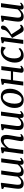

<svg xmlns="http://www.w3.org/2000/svg" viewBox="2097 -2705 619 4853"><g transform="rotate(-90 2406.5 -278.5)"><path d="M179.7 -290.1Q177.4 -273.3 174.5 -253.3Q171.7 -233.4 169.2 -212.8Q166.7 -192.2 164.9 -172.7Q163.2 -153.1 163.2 -136.6Q163.2 -86.3 181.2 -69.4Q199.2 -52.5 230.1 -52.5Q254.9 -52.5 281 -65.9Q307.2 -79.3 330 -100.1Q352.8 -121 368.4 -143.4Q372.2 -179.8 377.6 -219.8Q383 -259.8 388.4 -297.7Q394.6 -342.1 400.4 -386.4Q406.1 -430.7 412.1 -473.6Q418.1 -516.6 424.1 -557.6H523.4Q512.3 -477 503.7 -414.1Q495 -351.2 488.5 -304Q482 -256.8 477.9 -223.5Q473.9 -190.3 471.7 -169.1Q469.6 -147.9 469.6 -136.6Q469.6 -86.3 488.2 -69.4Q506.7 -52.5 537.2 -52.5Q562 -52.5 587.7 -66Q613.4 -79.5 636.4 -100.2Q659.4 -120.9 675.7 -143.1L730.7 -557.6H830.7L767 -88.6Q764.7 -69.1 769.1 -60.4Q773.5 -51.6 782 -51.6Q792 -51.6 803.5 -58.7Q815 -65.8 833.4 -82.9L845.7 -56.7Q841.6 -49.7 825.7 -33.7Q809.8 -17.8 785 -4.2Q760.1 9.3 729.2 9.3Q694.8 9.3 679.7 -9.8Q664.5 -28.8 669.1 -61.2L671.1 -86.8Q656.7 -69.5 638.1 -52.2Q619.6 -34.8 597 -20.8Q574.3 -6.8 548 1.6Q521.6 10 491.1 10Q453.4 10 427.7 -1.4Q401.9 -12.8 388.3 -36.6Q374.8 -60.5 374 -97.7H372.7Q358.1 -78.4 339.5 -59.4Q320.9 -40.3 298 -24.6Q275.1 -8.8 247.8 0.6Q220.4 10 188.3 10Q154.2 10 125.6 -1.9Q97 -13.9 79.6 -42.4Q62.2 -70.8 61.9 -120.7Q61.9 -137.8 63.9 -160.7Q65.9 -183.5 68.8 -208.2Q71.7 -232.9 74.7 -255.5Q77.7 -278 80.1 -294.1L106.8 -482.1L54.8 -510.4L61.4 -548.4L192.7 -568L213.4 -556.7Z M1099.7 -438.6Q1119 -465.1 1142.5 -488.6Q1165.9 -512.1 1192.4 -530Q1218.9 -547.9 1247.5 -558Q1276 -568 1305.7 -568Q1358.8 -568 1390.8 -536.1Q1422.8 -504.3 1422.8 -422.8Q1422.8 -401.6 1418.3 -370.6Q1413.9 -339.6 1408.2 -306.8Q1402.5 -274 1397.7 -247Q1393.3 -222 1387.8 -193Q1382.3 -164.1 1378 -135.8Q1373.8 -107.5 1373.1 -84.8Q1372.8 -67.9 1376.5 -60.1Q1380.1 -52.4 1386.6 -52.4Q1396.2 -52.4 1407.3 -58Q1418.4 -63.6 1433.6 -76.8L1446.1 -50.9Q1442.5 -44.8 1427 -29.9Q1411.5 -15.1 1387.2 -2.5Q1362.9 10 1331.5 10Q1307.2 10 1292.5 2.1Q1277.8 -5.9 1271.4 -20.4Q1265 -35 1265.7 -55.3Q1266.4 -70.5 1269 -90.5Q1271.6 -110.4 1275.7 -132.7Q1279.8 -155.1 1284.2 -177.7Q1288.6 -200.3 1292.4 -220.6Q1296.3 -241.7 1300.8 -266Q1305.3 -290.3 1309.3 -316Q1313.3 -341.7 1315.9 -366.6Q1318.5 -391.6 1318.3 -413.8Q1318.2 -445.6 1312.3 -463Q1306.5 -480.4 1293.6 -487.6Q1280.8 -494.8 1259.1 -494.8Q1239.3 -494.8 1216.7 -484Q1194 -473.3 1171.4 -454.7Q1148.7 -436 1127.8 -411.7Q1106.8 -387.3 1090.4 -360.3L1041.5 0H942L1006.5 -483L956.9 -507.7L964.2 -545.2L1091 -568L1112.1 -557.4Z M1672.6 10Q1638.3 10 1609.7 -1.9Q1581.1 -13.9 1563.8 -42.4Q1546.5 -70.8 1546.2 -120.7Q1546.2 -138.2 1547.6 -159Q1549 -179.8 1551.7 -202.9Q1554.3 -226 1557.5 -249.4Q1560.6 -272.9 1564.1 -294.8L1592.5 -481.7L1539.8 -509.7L1546.4 -547L1678.4 -566.6L1699.2 -556L1664 -290.8Q1661.5 -269.3 1658.6 -248.8Q1655.7 -228.2 1653.2 -208.8Q1650.6 -189.5 1649 -171.4Q1647.4 -153.3 1647.4 -136.6Q1647.4 -103.3 1655.5 -85.2Q1663.5 -67.1 1678.5 -60.1Q1693.6 -53.2 1714.4 -53.2Q1740.3 -53.2 1766.7 -66.4Q1793.2 -79.7 1816.6 -100.1Q1839.9 -120.6 1856.2 -142.6L1911.9 -562.6H2012L1948.3 -88.6Q1945.8 -69.9 1950.3 -61.1Q1954.8 -52.4 1963.3 -52.4Q1972.9 -52.4 1984.6 -59.3Q1996.3 -66.2 2014.4 -82.9L2027 -56.7Q2022.7 -49.7 2006.6 -33.7Q1990.6 -17.8 1965.7 -4.2Q1940.9 9.3 1910.2 9.3Q1879.3 9.3 1864.4 -7.6Q1849.4 -24.4 1851.4 -52.7Q1851.3 -54.6 1851.5 -58.5Q1851.7 -62.3 1852.2 -67.3Q1852.8 -72.3 1853.3 -77.6Q1853.8 -82.8 1854.3 -87.4L1853 -88.4Q1838.3 -70.3 1819.9 -52.8Q1801.5 -35.3 1778.9 -21.1Q1756.2 -7 1729.8 1.5Q1703.3 10 1672.6 10Z M2390.2 -568.3Q2454.8 -568.3 2499.3 -541.5Q2543.9 -514.8 2567.2 -463.7Q2590.6 -412.7 2590.7 -339.7Q2590.9 -271.9 2570.6 -209Q2550.4 -146.1 2512.7 -96.4Q2474.9 -46.8 2422.1 -17.8Q2369.3 11.2 2304.5 11.2Q2241.2 11.2 2196.3 -15Q2151.3 -41.2 2127.8 -91.5Q2104.2 -141.8 2103.9 -213.4Q2103.8 -282.4 2123.8 -346.1Q2143.9 -409.8 2181.6 -459.9Q2219.2 -509.9 2272.1 -539.1Q2325.1 -568.3 2390.2 -568.3ZM2374.4 -515.3Q2341.3 -515.3 2315.3 -497.2Q2289.3 -479.1 2270 -448.6Q2250.6 -418.1 2237.8 -379.7Q2225 -341.3 2218.9 -300.2Q2212.7 -259.1 2212.8 -220.4Q2213 -159.5 2225.8 -119.9Q2238.7 -80.2 2263.1 -60.8Q2287.6 -41.4 2322.2 -41.4Q2354.5 -41.4 2380.2 -59.4Q2405.8 -77.4 2425 -107.9Q2444.1 -138.4 2456.7 -176.7Q2469.2 -214.9 2475.6 -255.9Q2481.9 -296.9 2481.8 -335.6Q2481.7 -396.6 2469.3 -436.3Q2457 -476 2433.4 -495.6Q2409.7 -515.3 2374.4 -515.3Z M3101.8 -87.9Q3099.6 -69.5 3103.9 -60.9Q3108.1 -52.4 3115.1 -52.4Q3123.9 -52.4 3134.4 -57.7Q3144.8 -63 3160.4 -76.8L3173.4 -50.9Q3169.1 -44.5 3154.1 -29.7Q3139 -14.8 3115.6 -2.4Q3092.2 10 3063.3 10Q3041.3 10 3025 2.8Q3008.7 -4.3 3000.6 -18.9Q2992.5 -33.5 2995.5 -55.3L3023.5 -258.4H2804.4L2769.6 0H2670.5L2735.2 -481.5L2687.4 -506.6L2694.7 -544.1L2819.8 -566.6L2843.8 -554.4L2811.8 -312.4H3030.7L3062.4 -554.5H3161.3Z M3430.9 10Q3347.1 10 3299.2 -48.7Q3251.3 -107.4 3250.9 -213.1Q3250.6 -271.5 3269.2 -333.6Q3287.8 -395.6 3324.7 -448.9Q3361.7 -502.2 3417 -535.1Q3472.3 -568 3545.3 -568Q3572.8 -568 3604.9 -562.3Q3636.9 -556.5 3658.8 -545.8L3631 -444.3L3612.6 -449.7Q3600.2 -461.8 3584.5 -474.4Q3568.8 -487 3552.8 -495.5Q3536.8 -504 3522.6 -504Q3486.4 -504 3455.9 -483.6Q3425.4 -463.3 3403.2 -425.7Q3380.9 -388.1 3368.7 -336.4Q3356.5 -284.7 3357 -222.2Q3357.7 -166 3370.3 -129.5Q3382.9 -93.1 3406.8 -75.2Q3430.6 -57.4 3464.6 -57.4Q3495 -57.4 3518.4 -65.4Q3541.7 -73.4 3561.6 -87.2Q3581.4 -101 3600.8 -118.7L3621 -80.6Q3608.7 -64.6 3583.1 -43.1Q3557.5 -21.7 3519.4 -5.8Q3481.4 10 3430.9 10Z M3723.2 0 3787.6 -483.3 3737.9 -507.7 3745.2 -545.2 3873.8 -568.3 3897.9 -554.6 3822.7 0ZM4093 10.1Q4071.2 10.1 4055.2 2.7Q4039.1 -4.6 4027.8 -17.3Q4016.4 -30 4007.6 -45.8L3873.4 -282.6Q3907 -305.5 3938.5 -327Q3970.1 -348.6 3998 -372.7Q4025.9 -396.8 4048.1 -426.3Q4067.2 -450.6 4073.7 -471.2Q4080.1 -491.8 4082 -508.9Q4084.7 -528.7 4093.3 -540.9Q4101.8 -553.1 4114.1 -558.8Q4126.4 -564.4 4139.3 -564.4Q4161.6 -564.4 4174 -550.9Q4186.4 -537.3 4187.3 -516.5Q4188.2 -498.9 4181.9 -482Q4175.6 -465.1 4164.1 -448.7Q4146 -422.9 4116.2 -398.6Q4086.5 -374.3 4053.4 -353.4Q4020.4 -332.4 3991.1 -316.1Q3961.8 -299.8 3944.3 -289.7L3948.9 -324.1L4091.5 -106.7Q4105 -86.2 4119.9 -73.9Q4134.8 -61.7 4147.3 -61.7Q4157 -61.7 4168.6 -66.1Q4180.2 -70.5 4194.9 -84.7L4211.3 -54.3Q4203.3 -41.6 4186.8 -26.5Q4170.2 -11.4 4146.4 -0.7Q4122.6 10.1 4093 10.1Z M4413.1 10Q4378.8 10 4350.2 -1.9Q4321.6 -13.9 4304.3 -42.4Q4287 -70.8 4286.7 -120.7Q4286.7 -138.2 4288.1 -159Q4289.5 -179.8 4292.2 -202.9Q4294.8 -226 4298 -249.4Q4301.1 -272.9 4304.6 -294.8L4333 -481.7L4280.3 -509.7L4286.9 -547L4418.9 -566.6L4439.7 -556L4404.5 -290.8Q4402 -269.3 4399.1 -248.8Q4396.2 -228.2 4393.7 -208.8Q4391.1 -189.5 4389.5 -171.4Q4387.9 -153.3 4387.9 -136.6Q4387.9 -103.3 4396 -85.2Q4404 -67.1 4419 -60.1Q4434.1 -53.2 4454.9 -53.2Q4480.8 -53.2 4507.2 -66.4Q4533.7 -79.7 4557.1 -100.1Q4580.4 -120.6 4596.7 -142.6L4652.4 -562.6H4752.5L4688.8 -88.6Q4686.3 -69.9 4690.8 -61.1Q4695.3 -52.4 4703.8 -52.4Q4713.4 -52.4 4725.1 -59.3Q4736.8 -66.2 4754.9 -82.9L4767.5 -56.7Q4763.2 -49.7 4747.1 -33.7Q4731.1 -17.8 4706.2 -4.2Q4681.4 9.3 4650.7 9.3Q4619.8 9.3 4604.9 -7.6Q4589.9 -24.4 4591.9 -52.7Q4591.8 -54.6 4592 -58.5Q4592.2 -62.3 4592.7 -67.3Q4593.3 -72.3 4593.8 -77.6Q4594.3 -82.8 4594.8 -87.4L4593.5 -88.4Q4578.8 -70.3 4560.4 -52.8Q4542 -35.3 4519.4 -21.1Q4496.7 -7 4470.3 1.5Q4443.8 10 4413.1 10Z"/></g></svg>

Font: Merriweather Light
Style: Italic
Weight: 300
Italic angle: -7.8°
Designer: Eben Sorkin
Foundry: Eben Sorkin
Version: Version 2.101